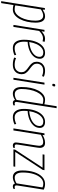

<svg xmlns="http://www.w3.org/2000/svg" viewBox="1113 -1910 990 3290"><g transform="rotate(90 1608.0 -265.0)"><path d="M-17 210 101 -539H130L128 -502Q156 -519 183 -530.5Q210 -542 242 -542Q351 -542 351 -380Q351 -304 335 -234Q319 -164 289.5 -109Q260 -54 218.5 -22Q177 10 125 10Q103 10 84.5 7Q66 4 50 -1L16 210ZM122 -21Q166 -21 201.5 -50.5Q237 -80 263 -130Q289 -180 303 -243Q317 -306 317 -374Q317 -510 231 -510Q206 -510 178 -499Q150 -488 124 -470L55 -32Q68 -27 85 -24Q102 -21 122 -21Z M507 -532 498 -481Q563 -542 625 -542Q658 -542 681 -533L670 -499Q645 -507 618 -507Q590 -507 559.5 -492Q529 -477 494 -442L424 0H390L475 -532Z M910 -19Q883 -5 849.5 2.5Q816 10 785 10Q716 10 680 -39.5Q644 -89 644 -178Q644 -286 672 -368Q700 -450 750 -496Q800 -542 867 -542Q917 -542 943.5 -517.5Q970 -493 970 -453Q970 -386 920 -336Q870 -286 787 -261Q760 -253 732.5 -248.5Q705 -244 680 -243Q677 -213 677 -181Q677 -106 706 -63.5Q735 -21 788 -21Q844 -21 902 -48ZM861 -512Q818 -512 781.5 -481.5Q745 -451 719.5 -397Q694 -343 683 -271Q732 -274 784 -290Q854 -312 895.5 -353Q937 -394 937 -446Q937 -479 917 -495.5Q897 -512 861 -512Z M948 -14 960 -45Q982 -34 1011.5 -27.5Q1041 -21 1073 -21Q1136 -21 1168.5 -55Q1201 -89 1201 -135Q1201 -172 1183 -196.5Q1165 -221 1138 -241Q1111 -261 1084 -281.5Q1057 -302 1039 -330.5Q1021 -359 1021 -402Q1021 -437 1037.5 -469Q1054 -501 1089 -521.5Q1124 -542 1178 -542Q1206 -542 1233 -536Q1260 -530 1278 -521L1267 -491Q1247 -499 1223.5 -504.5Q1200 -510 1174 -510Q1114 -510 1084 -478Q1054 -446 1054 -403Q1054 -368 1072 -344Q1090 -320 1117 -300Q1144 -280 1171 -258.5Q1198 -237 1216.5 -208.5Q1235 -180 1235 -139Q1235 -100 1217 -66Q1199 -32 1162.5 -11Q1126 10 1069 10Q1033 10 1002 3.5Q971 -3 948 -14Z M1427 -717Q1445 -717 1444 -703Q1442 -681 1437.5 -673.5Q1433 -666 1417 -666Q1409 -666 1404 -669Q1399 -672 1399 -681Q1401 -703 1406 -710Q1411 -717 1427 -717ZM1296 0 1379 -532H1413L1329 0Z M1725 10Q1685 10 1676 -28Q1657 -13 1627 -1.5Q1597 10 1568 10Q1514 10 1484 -27.5Q1454 -65 1454 -140Q1454 -225 1469.5 -298Q1485 -371 1514 -425.5Q1543 -480 1583.5 -511Q1624 -542 1673 -542Q1695 -542 1713.5 -538.5Q1732 -535 1750 -530L1783 -740H1817Q1780 -503 1756 -352.5Q1732 -202 1720.5 -129Q1709 -56 1709 -51Q1709 -21 1735 -21Q1744 -21 1751.5 -23Q1759 -25 1766 -28L1769 -1Q1748 10 1725 10ZM1576 -23Q1603 -23 1629 -31.5Q1655 -40 1675 -55L1745 -501Q1729 -505 1713 -508.5Q1697 -512 1675 -512Q1634 -512 1599.5 -482Q1565 -452 1540 -399.5Q1515 -347 1501.5 -280Q1488 -213 1488 -139Q1488 -84 1511.5 -53.5Q1535 -23 1576 -23Z M2095 -19Q2068 -5 2034.5 2.5Q2001 10 1970 10Q1901 10 1865 -39.5Q1829 -89 1829 -178Q1829 -286 1857 -368Q1885 -450 1935 -496Q1985 -542 2052 -542Q2102 -542 2128.5 -517.5Q2155 -493 2155 -453Q2155 -386 2105 -336Q2055 -286 1972 -261Q1945 -253 1917.5 -248.5Q1890 -244 1865 -243Q1862 -213 1862 -181Q1862 -106 1891 -63.5Q1920 -21 1973 -21Q2029 -21 2087 -48ZM2046 -512Q2003 -512 1966.5 -481.5Q1930 -451 1904.5 -397Q1879 -343 1868 -271Q1917 -274 1969 -290Q2039 -312 2080.5 -353Q2122 -394 2122 -446Q2122 -479 2102 -495.5Q2082 -512 2046 -512Z M2248 -532H2280L2275 -499Q2307 -518 2340.5 -530Q2374 -542 2409 -542Q2455 -542 2476 -517.5Q2497 -493 2497 -453Q2497 -444 2493 -413.5Q2489 -383 2482 -340.5Q2475 -298 2467.5 -251Q2460 -204 2453.5 -161.5Q2447 -119 2442.5 -89Q2438 -59 2438 -51Q2438 -22 2467 -22Q2472 -22 2479 -23Q2486 -24 2495 -27L2497 1Q2485 6 2474.5 8Q2464 10 2455 10Q2433 10 2418.5 -3Q2404 -16 2404 -40Q2404 -51 2408 -81.5Q2412 -112 2418.5 -154.5Q2425 -197 2432.5 -243Q2440 -289 2446.5 -331Q2453 -373 2457 -403Q2461 -433 2461 -442Q2461 -472 2446.5 -491Q2432 -510 2393 -510Q2364 -510 2333 -498.5Q2302 -487 2272 -470L2198 0H2163Z M2523 0 2527 -29 2836 -500H2608L2613 -532H2879L2874 -502L2566 -31H2820L2815 0Z M3155 10Q3136 10 3123.5 0Q3111 -10 3108 -27Q3086 -11 3058 -0.5Q3030 10 3000 10Q2944 10 2914 -31Q2884 -72 2884 -152Q2884 -267 2912.5 -355Q2941 -443 2993 -492.5Q3045 -542 3114 -542Q3169 -542 3213 -519Q3194 -401 3181 -320Q3168 -239 3160 -187.5Q3152 -136 3147.5 -107.5Q3143 -79 3141.5 -67.5Q3140 -56 3140 -53Q3140 -21 3167 -21Q3181 -21 3198 -28L3200 -1Q3179 10 3155 10ZM3105 -54 3175 -498Q3149 -512 3110 -512Q3056 -512 3012.5 -468Q2969 -424 2944 -344Q2919 -264 2919 -157Q2919 -91 2942 -56.5Q2965 -22 3008 -22Q3033 -22 3059 -31Q3085 -40 3105 -54Z"/></g></svg>

Font: Georama SemiCondensed ExtraLight
Style: Italic
Weight: 200
Width: 4
Italic angle: -9°
Designer: Jean-Baptiste Levee
Foundry: Production Type
Version: Version 1.000